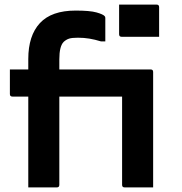

<svg xmlns="http://www.w3.org/2000/svg" viewBox="-20 -815 790 835"><path d="M498 -795H661Q672 -795 672 -784V-655H509Q498 -655 498 -666ZM238 -11Q238 0 227 0H103V-395H34Q23 -395 23 -406V-513H103V-558Q103 -660 153.5 -714.5Q204 -769 309 -769Q371 -769 399.5 -761Q428 -753 435 -745Q438 -742 438 -737V-635H419Q393 -643 369 -647Q345 -651 319 -651Q293 -651 280.5 -647Q268 -643 257 -633Q238 -614 238 -557V-513H635Q646 -513 646 -502V0H522Q511 0 511 -11V-395H238Z"/></svg>

Font: Recursive Sn Lnr St
Style: Bold
Weight: 700
Version: Version 1.079;hotconv 1.0.112;makeotfexe 2.5.65598; ttfautoh